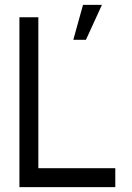

<svg xmlns="http://www.w3.org/2000/svg" viewBox="-20 -771 545 791"><path d="M60 0V-700H138V-78H455V0ZM282 -607 322 -751H400L334 -607Z"/></svg>

Font: Urbanist
Style: Regular
Weight: 400
Designer: Corey Hu
Foundry: Corey Hu
Version: Version 1.330; ttfautohint (v1.8.4.7-5d5b)